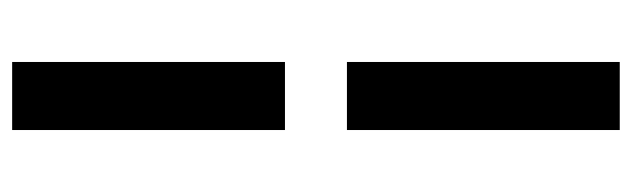

<svg xmlns="http://www.w3.org/2000/svg" viewBox="-382 -508 1040 316"><g transform="rotate(-90 138.0 -350.0)"><path d="M82 -401H194V-850H82ZM82 150H194V-299H82Z"/></g></svg>

Font: Finlandica Medium
Style: Regular
Weight: 500
Designer: Niklas Ekholm, Juho Hiilivirta, Jaakko Suomalainen
Foundry: Helsinki Type Studio
Version: Version 2.000;Glyphs 3.2 (3202)